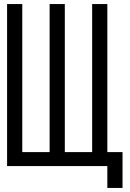

<svg xmlns="http://www.w3.org/2000/svg" viewBox="-20 -820 640 948"><path d="M15 0V-800H90V-69H225V-800H300V-69H435V-800H510V0ZM510 108V0H418V-69H585V108Z"/></svg>

Font: Victor Mono
Style: Regular
Weight: 400
Monospace: yes
Designer: Rune Bjørnerås
Version: Version 1.561;gftools[0.9.30]